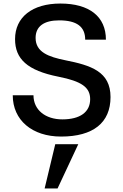

<svg xmlns="http://www.w3.org/2000/svg" viewBox="-20 -757 695 1084"><path d="M52 -219C52 -79 161 14 325 14C506 14 604 -64 604 -209C604 -353 494 -388 348 -417C255 -436 181 -462 181 -543C181 -608 228 -642 314 -642C414 -642 461 -606 461 -533H578C578 -663 485 -737 321 -737C162 -737 65 -660 65 -536C65 -425 133 -359 310 -324C441 -298 489 -264 489 -197C489 -124 432 -83 332 -83C237 -83 169 -136 169 -219ZM422 57H292L232 307H305Z"/></svg>

Font: Perun Medium
Style: Regular
Weight: 500
Foundry: Copyright (c) Stefan Peev, Context Ltd, 2016
Version: Version 1.089